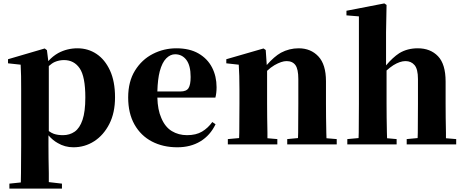

<svg xmlns="http://www.w3.org/2000/svg" viewBox="-20 -846 2719 1125"><path d="M35 259V230L102 223Q102 196 103 168Q103 124 103.5 83Q104 42 104 7V-320Q104 -369 103.5 -400Q103 -431 101 -467L27 -475V-499L242 -562L255 -552L263 -488Q289 -517 321 -535Q373 -563 434 -563Q496 -563 545.5 -530Q595 -497 624.5 -433Q654 -369 654 -276Q654 -185 620.5 -119.5Q587 -54 532 -18.5Q477 17 410 17Q360 17 318 -8Q289 -24 264 -53V6Q264 41 264.5 82.5Q265 124 266 168Q266 195 266 221L343 230V259ZM266 -78Q281 -67 295 -62Q318 -54 349 -54Q388 -54 417.5 -74.5Q447 -95 463.5 -143.5Q480 -192 480 -275Q480 -397 447 -445.5Q414 -494 355 -494Q327 -494 301 -483Q285 -476 266 -459Z M1019 17Q935 17 870 -17Q805 -51 768 -116.5Q731 -182 731 -275Q731 -368 771 -432.5Q811 -497 875.5 -530Q940 -563 1013 -563Q1091 -563 1143.5 -532.5Q1196 -502 1222.5 -450.5Q1249 -399 1249 -335Q1249 -301 1242 -274H902Q904 -202 925 -155Q947 -102 986.5 -78Q1026 -54 1076 -54Q1129 -54 1164 -75Q1199 -96 1224 -131L1243 -118Q1212 -53 1154.5 -18Q1097 17 1019 17ZM902 -310H1037Q1072 -310 1084.5 -329.5Q1097 -349 1097 -395Q1097 -462 1072 -495Q1047 -528 1006 -528Q978 -528 954 -504Q930 -480 916 -428Q904 -382 902 -310Z M1315 0V-31L1381 -37Q1381 -52 1382 -69Q1382 -111 1382.5 -157Q1383 -203 1383 -238V-321Q1383 -370 1382 -400.5Q1381 -431 1379 -467L1306 -475V-499L1524 -562L1537 -553L1543 -465Q1587 -515 1626 -537Q1675 -563 1730 -563Q1801 -563 1845.5 -515.5Q1890 -468 1890 -370V-238Q1890 -202 1890.5 -156Q1891 -110 1892 -68Q1892 -51 1893 -36L1953 -31V0H1663V-31L1726 -37Q1726 -51 1727 -68Q1727 -110 1727.5 -156Q1728 -202 1728 -238V-383Q1728 -441 1711 -464.5Q1694 -488 1659 -488Q1630 -488 1588 -464Q1566 -451 1545 -431V-238Q1545 -203 1545.5 -157Q1546 -111 1547 -69Q1547 -51 1547 -36L1605 -31V0Z M2015 0V-31L2081 -37Q2081 -52 2082 -69Q2082 -111 2082.5 -157Q2083 -203 2083 -238V-750L2010 -756V-783L2232 -826L2245 -817L2242 -656V-463Q2282 -510 2319 -534Q2366 -563 2428 -563Q2502 -563 2546.5 -516.5Q2591 -470 2591 -368V-238Q2591 -202 2591.5 -156Q2592 -110 2593 -68Q2593 -51 2593 -36L2653 -31V0H2363V-31L2427 -37Q2427 -51 2428 -68Q2428 -110 2428.5 -156Q2429 -202 2429 -238V-383Q2429 -441 2409 -464.5Q2389 -488 2356 -488Q2324 -488 2285 -464Q2265 -451 2245 -433V-238Q2245 -203 2245.5 -157Q2246 -111 2247 -69Q2247 -51 2248 -36L2304 -31V0Z"/></svg>

Font: Early Summer Mincho Heavy
Style: Regular
Weight: 900
Designer: GuiWonder
Version: Version 1.002